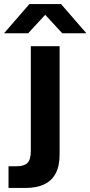

<svg xmlns="http://www.w3.org/2000/svg" viewBox="-99 -760 446 947"><path d="M-57 167V60H-16Q20 60 36.5 43.5Q53 27 53 -16V-532H195V2Q195 60 175 96.5Q155 133 117.5 150Q80 167 28 167ZM-79 -596 46 -740H202L327 -596H208L124 -687L40 -596Z"/></svg>

Font: Mona Sans Expanded SemiBold
Style: Regular
Weight: 600
Width: 7
Designer: Deni Anggara
Foundry: GitHub
Version: Version 2.000